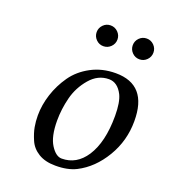

<svg xmlns="http://www.w3.org/2000/svg" viewBox="-119 -705 703 801"><g transform="rotate(20 232.5 -304.5)"><path d="M203.4 -540.5Q189.9 -554.2 189.9 -573Q189.9 -591.8 203.4 -605.5Q216.8 -619.1 235.8 -619.1Q254.9 -619.1 268.6 -605.5Q282.2 -591.8 282.2 -573Q282.2 -554.2 268.6 -540.5Q254.9 -526.9 235.8 -526.9Q216.8 -526.9 203.4 -540.5ZM363.5 -540.5Q350.1 -554.2 350.1 -573Q350.1 -591.8 363.5 -605.5Q377 -619.1 396 -619.1Q415 -619.1 428.5 -605.5Q441.9 -591.8 441.9 -573Q441.9 -554.2 428.5 -540.5Q415 -526.9 396 -526.9Q377 -526.9 363.5 -540.5ZM161.1 -169.9Q161.1 -99.1 184.1 -63Q207 -26.9 232.9 -26.9Q298.8 -26.9 338.9 -87.9Q381.8 -153.8 381.8 -270Q381.8 -331.1 366.7 -361.8Q344.2 -405.8 306.2 -405.8Q257.3 -405.8 222.2 -364.5Q187 -323.2 174.1 -272Q161.1 -220.7 161.1 -169.9ZM78.1 -162.1Q78.1 -209 93.5 -256.6Q108.9 -304.2 137.9 -345.7Q167 -387.2 215.6 -413.1Q264.2 -439 324.2 -439Q465.3 -439 464.8 -276.9Q464.8 -189.9 420.9 -116.5Q377 -43 310.1 -8.8Q272 10.3 217.8 9.8Q172.9 9.8 142.8 -8.5Q112.8 -26.9 99.9 -56.9Q86.9 -86.9 82.5 -111.6Q78.1 -136.2 78.1 -162.1Z"/></g></svg>

Font: Linux Libertine
Style: Italic
Weight: 400
Italic angle: -12°
Designer: Philipp H. Poll
Foundry: Philipp H. Poll
Version: Version 5.1.6 ; ttfautohint (v0.9)